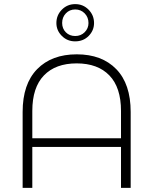

<svg xmlns="http://www.w3.org/2000/svg" viewBox="-20 -913 759 933"><path d="M615 -369V0H568V-199H137V0H90V-369Q90 -505 160.5 -577Q231 -649 353 -649Q475 -649 545 -577Q615 -505 615 -369ZM568 -241V-374Q568 -488 511.5 -546.5Q455 -605 352.5 -605Q250 -605 193.5 -546.5Q137 -488 137 -374V-241ZM254 -801Q254 -839 280.5 -866Q307 -893 345.5 -893Q384 -893 410.5 -866Q437 -839 437 -801Q437 -765 411 -738.5Q385 -712 345 -712Q307 -712 280.5 -738.5Q254 -765 254 -801ZM410 -801Q410 -829 391.5 -848Q373 -867 345.5 -867Q318 -867 300 -848Q282 -829 282 -801.5Q282 -774 300 -756Q318 -738 345.5 -738Q373 -738 391.5 -756.5Q410 -775 410 -801Z"/></svg>

Font: Montserrat Ace
Style: Light
Weight: 300
Designer: Julieta Ulanovsky
Foundry: Julieta Ulanovsky
Version: Version 1